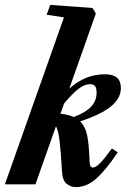

<svg xmlns="http://www.w3.org/2000/svg" viewBox="-51 -745 528 776"><path d="M-31.2 0 207.5 -674.8 137.7 -685.5 151.9 -725.1 322.8 -712.9 336.4 -690.4 229 -386.7Q293 -444.8 372.6 -444.8Q405.8 -444.8 421.6 -431.2Q437.5 -417.5 437.5 -388.7Q437.5 -348.6 398.7 -315.9Q359.9 -283.2 272.9 -254.4Q293.9 -233.4 301.3 -197.8Q308.6 -162.1 311 -95.2Q311.5 -79.1 314.7 -73.5Q317.9 -67.9 324.7 -67.9Q336.4 -67.9 354.2 -86.4Q372.1 -105 401.4 -145L424.8 -129.4Q377.9 -59.1 338.9 -23.9Q299.8 11.2 256.3 11.2Q234.4 11.2 218 -2.4Q201.7 -16.1 199.7 -50.8Q194.8 -133.8 189.9 -174.8Q185.1 -215.8 175.3 -234.9L92.3 0ZM312.5 -404.8Q291 -404.8 266.4 -386Q241.7 -367.2 208 -326.7L193.4 -285.2Q225.1 -282.2 247.1 -272Q294.9 -290 317.1 -313.7Q339.4 -337.4 339.4 -370.6Q339.4 -388.7 333.3 -396.7Q327.1 -404.8 312.5 -404.8Z"/></svg>

Font: Elstob Grade
Style: Italic
Weight: 400
Italic angle: -20°
Designer: Peter S. Baker
Version: Version 1.015